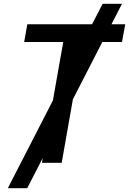

<svg xmlns="http://www.w3.org/2000/svg" viewBox="-20 -852 676 1005"><path d="M204 -25.5 122.5 133H21L257 -326.5L311 -632H106.5L123 -725H462L517 -832H618.5L563.5 -725H635.5L618.5 -632H515.5L361.5 -332L303 0H199.5Z"/></svg>

Font: JuliaMono Medium
Style: Italic
Weight: 500
Italic angle: -9°
Monospace: yes
Designer: cormullion
Foundry: corm
Version: Version 0.054; ttfautohint (v1.8.4)